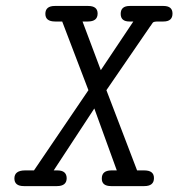

<svg xmlns="http://www.w3.org/2000/svg" viewBox="-20 -631 605 651"><path d="M28.8 -25.9Q28.8 -52.7 64 -53.2H95.2L279.8 -325.2L190.9 -558.1H167Q133.8 -558.1 133.8 -584Q133.8 -610.8 166 -610.8H278.8Q311 -610.8 311 -585Q311 -558.1 277.8 -558.1H259.8L321.8 -393.1L432.1 -558.1H418.9Q389.2 -558.1 389.2 -584Q389.2 -610.8 419.9 -610.8H534.2Q564.9 -610.8 564.9 -585Q564.9 -558.1 534.2 -558.1H519Q515.1 -558.1 512.5 -558.1Q509.8 -558.1 507.3 -557.6Q504.9 -557.1 503.9 -557.1Q502.9 -557.1 501 -556.2Q499 -555.2 498.5 -554.7Q498 -554.2 496.6 -552Q495.1 -549.8 494.6 -549.3Q494.1 -548.8 492.2 -545.4Q490.2 -542 488.8 -541L340.8 -325.2L444.8 -53.2H469.2Q502.4 -53.2 502 -26.9Q502 0 469.2 0H356.9Q324.7 0 325.2 -25.9Q325.2 -52.7 356.9 -53.2H376L299.8 -263.2L162.1 -53.2H174.8Q205.6 -53.2 206.1 -26.9Q206.1 0 172.9 0H61Q28.8 0 28.8 -25.9Z"/></svg>

Font: CMU Typewriter Text
Style: LightOblique
Weight: 200
Italic angle: -9.46001°
Version: Version 0.7.0